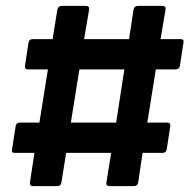

<svg xmlns="http://www.w3.org/2000/svg" viewBox="-20 -633 645 653"><path d="M93 0Q80 0 82 -13L97 -113H30Q18 -113 21 -125L33 -203Q35 -216 47 -216H114L143 -397H75Q63 -397 65 -410L77 -488Q79 -500 92 -500H159L175 -600Q178 -613 190 -613H272Q285 -613 283 -600L266 -500H419L434 -600Q437 -613 450 -613H532Q545 -613 543 -600L526 -500H594Q607 -500 604 -488L592 -410Q590 -397 577 -397H510L481 -216H549Q561 -216 559 -203L547 -125Q545 -113 533 -113H465L450 -13Q448 0 435 0H352Q340 0 342 -13L358 -113H205L189 -13Q187 0 175 0ZM221 -216H375L403 -397H250Z"/></svg>

Font: Sofia Sans Semi Condensed ExtraBold
Style: Italic
Weight: 800
Italic angle: -9°
Version: Version 4.100